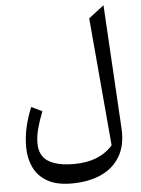

<svg xmlns="http://www.w3.org/2000/svg" viewBox="-64 -803 804 1098"><g transform="rotate(-5 338.0 -254.0)"><path d="M572.3 -754.4 613.8 -43Q619.1 51.8 581.5 116Q543.9 180.2 472.2 212.6Q400.4 245.1 302.2 245.1Q216.3 245.1 163.1 214.4Q109.9 183.6 85.4 131.3Q61 79.1 61 15.1Q61 -44.4 74.2 -100.8Q87.4 -157.2 109.9 -210.9L171.4 -181.2Q149.9 -126.5 138.7 -83.5Q127.4 -40.5 127.4 -1.5Q127.4 70.8 178 103Q228.5 135.3 326.2 135.3Q471.7 135.3 548.8 47.4L484.4 -687Z"/></g></svg>

Font: Pinar-DS1-FD Medium
Style: Regular
Weight: 500
Designer: Amin Abedi
Version: Version 3.000